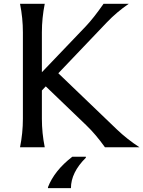

<svg xmlns="http://www.w3.org/2000/svg" viewBox="-20 -757 737 987"><path d="M226.6 210V205.1Q259.8 119.6 351.6 48.8H421.4V53.7Q344.7 129.9 344.7 210ZM83 0Q97.7 -73.2 97.7 -146.5V-590.8Q97.7 -664.1 83 -737.3H210Q195.3 -664.1 195.3 -590.8V-385.7L420.9 -621.6Q460.9 -663.6 512.2 -737.3H641.6Q579.6 -694.8 529.3 -642.1L279.8 -380.4L581.1 -91.3Q633.3 -41.5 696.8 0H519.5Q471.7 -66.9 424.3 -112.3L215.3 -313L195.3 -292V-146.5Q195.3 -73.2 210 0Z"/></svg>

Font: Classica
Style: Book
Weight: 400
Version: Version 1.001